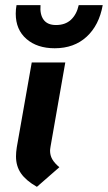

<svg xmlns="http://www.w3.org/2000/svg" viewBox="-20 -712 418 744"><path d="M42 -106Q42 -122 45 -141L103 -470H233L176 -145Q174 -133 174 -128Q174 -110 182.5 -95Q191 -80 210 -64L123 12Q81 -12 61.5 -40Q42 -68 42 -106ZM41 -659Q41 -676 44 -692H137Q134 -656 149 -635.5Q164 -615 197 -615Q233 -615 255 -635.5Q277 -656 285 -692H378Q364 -614 315.5 -569.5Q267 -525 192 -525Q124 -525 82.5 -561Q41 -597 41 -659Z"/></svg>

Font: KoHo
Style: Bold Italic
Weight: 700
Italic angle: -10°
Version: Version 1.000; ttfautohint (v1.6)